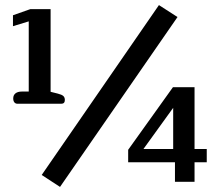

<svg xmlns="http://www.w3.org/2000/svg" viewBox="-20 -715 854 755"><path d="M144 -27 605 -695 678 -648 216 20ZM32 -328Q32 -341 41 -348Q50 -355 66 -355H93V-631L31 -612V-655L99 -679H179V-354L207 -347Q223 -343 229 -337.5Q235 -332 235 -322Q235 -307 221 -307H49Q41 -307 36.5 -312.5Q32 -318 32 -328ZM668 -77H484V-126L660 -372H745V-129H793V-77H745V0H668ZM661 -129V-291L544 -129Z"/></svg>

Font: Maitree Semibold
Style: Regular
Weight: 600
Designer: CadsonDemak Team
Foundry: CadsonDemak
Version: Version 1.000